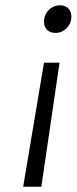

<svg xmlns="http://www.w3.org/2000/svg" viewBox="-20 -721 291 729"><path d="M208 -701C175 -701 147 -674 147 -638C147 -613 164 -596 191 -596C223 -596 251 -623 251 -658C251 -684 234 -701 208 -701ZM147 -483 68 -12H137L206 -483Z"/></svg>

Font: Arthouse Owned
Style: Italic
Weight: 400
Italic angle: -10°
Designer: Jeremy Tribby
Foundry: Tribby Type
Version: Version 1.000;PS 001.000;hotconv 1.0.88;makeotf.lib2.5.64775